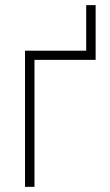

<svg xmlns="http://www.w3.org/2000/svg" viewBox="-20 -725 426 745"><path d="M351.1 -705.1V-492.7H314.5V-705.1ZM349.6 -528.3V-492.7H113.8V0H77.1V-528.3Z"/></svg>

Font: Roboto Condensed ExtraLight
Style: Regular
Weight: 250
Designer: Christian Robertson
Foundry: Google
Version: Version 3.008; 2023